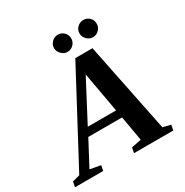

<svg xmlns="http://www.w3.org/2000/svg" viewBox="-239 -983 1093 1135"><g transform="rotate(-30 307.5 -416.0)"><path d="M147.5 -35.6 140.6 0H-51.8L-44.9 -35.6L5.4 -48.8L331.5 -660.2H448.7L572.8 -48.8L626 -35.6L619.1 0H351.1L357.9 -35.6L425.3 -48.8L395.5 -218.3H165L75.2 -48.8ZM336.4 -545.9 192.4 -272H385.7ZM484.9 -714.8Q461.4 -714.8 443.6 -732.2Q425.8 -749.5 425.8 -773.9Q425.8 -798.3 443.6 -815.2Q461.4 -832 484.9 -832Q508.8 -832 525.9 -815.4Q543 -798.8 543 -773.9Q543 -749.5 525.9 -732.2Q508.8 -714.8 484.9 -714.8ZM311 -714.8Q287.6 -714.8 269.8 -732.9Q252 -751 252 -773.9Q252 -797.4 269.5 -814.7Q287.1 -832 311 -832Q335 -832 352.1 -814.7Q369.1 -797.4 369.1 -773.9Q369.1 -749.5 352.1 -732.2Q335 -714.8 311 -714.8Z"/></g></svg>

Font: Liberation Serif
Style: Bold Italic
Weight: 700
Italic angle: -16.333°
Designer: Steve Matteson
Foundry: Ascender Corporation
Version: Version 2.1.5